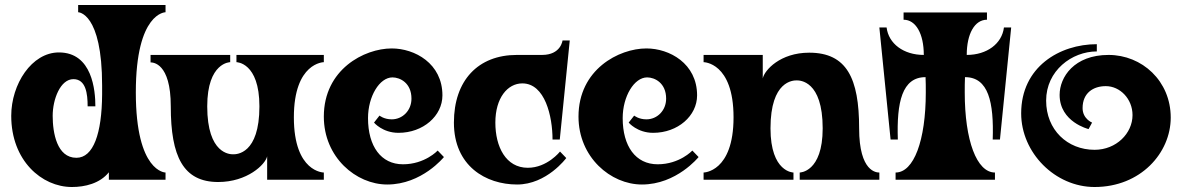

<svg xmlns="http://www.w3.org/2000/svg" viewBox="-20 -720 4734 769"><path d="M643 -29C643 -29 524 -29 524 -350C524 -671 643 -671 643 -671V-700H293V-671C293 -671 389 -671 389 -377V-342C388 -185 354 -88 286 -88C208 -88 191 -188 191 -256C191 -323 222 -403 274 -403C324 -403 331 -345 331 -294H362C362 -357 350 -510 216 -510C107 -510 25 -383 25 -256C25 -77 147 29 268 29C320 29 380 15 416 -30V0H643Z M583 -470C591 -470 664 -470 664 -294C664 -93 714 9 854 9C970 9 1043 -61 1050 -94V0H1277V-29C1277 -29 1157 -29 1157 -250C1157 -470 1277 -471 1277 -471V-500H927V-471C927 -471 1019 -471 1019 -294C1019 -102 927 -102 914 -102C902 -102 810 -102 810 -294C810 -471 902 -471 902 -471V-500H583Z M1277 -253C1277 -90 1406 19 1531 19C1670 19 1758 -91 1758 -91L1733 -117C1733 -117 1682 -62 1594 -62C1506 -62 1454 -134 1454 -247C1454 -334 1500 -410 1552 -410C1582 -410 1628 -388 1628 -325C1628 -277 1592 -242 1549 -242C1518 -242 1500 -257 1500 -257L1478 -229C1478 -229 1512 -188 1576 -188C1675 -188 1752 -256 1752 -338C1752 -466 1641 -526 1549 -526C1439 -526 1277 -442 1277 -253Z M2151 -500H2050C1895 -500 1798 -398 1798 -229C1798 -55 1926 19 2051 19C2170 19 2248 -87 2248 -87L2223 -113C2223 -113 2172 -48 2094 -48C2006 -48 1964 -132 1964 -229C1964 -328 2013 -386 2072 -386C2163 -386 2193 -254 2193 -161H2222L2262 -558H2233C2233 -558 2227 -500 2151 -500Z M2297 -253C2297 -90 2426 19 2551 19C2690 19 2778 -91 2778 -91L2753 -117C2753 -117 2702 -62 2614 -62C2526 -62 2474 -134 2474 -247C2474 -334 2520 -410 2572 -410C2602 -410 2648 -388 2648 -325C2648 -277 2612 -242 2569 -242C2538 -242 2520 -257 2520 -257L2498 -229C2498 -229 2532 -188 2596 -188C2695 -188 2772 -256 2772 -338C2772 -466 2661 -526 2569 -526C2459 -526 2297 -442 2297 -253Z M3502 -29C3492 -29 3421 -30 3421 -206C3421 -407 3371 -509 3221 -509C3105 -509 3042 -439 3035 -406V-500H2798V-471C2798 -471 2918 -471 2918 -250C2918 -30 2798 -29 2798 -29V0H3158V-29C3158 -29 3066 -29 3066 -206C3066 -398 3158 -398 3171 -398C3183 -398 3275 -398 3275 -206C3275 -29 3183 -29 3183 -29V0H3502Z M3547 -161H3576C3571 -311 3593 -411 3687 -411C3688 -392 3688 -372 3688 -350C3688 -157 3640 -29 3567 -29V0H3965V-29C3892 -29 3844 -157 3844 -350C3844 -372 3844 -392 3845 -411C3939 -411 3961 -311 3956 -161H3985L4030 -610H4001C3993 -545 3933 -500 3852 -500C3852 -585 3884 -641 3933 -641V-670H3599V-641C3648 -641 3680 -585 3680 -500C3599 -500 3539 -545 3531 -610H3502Z M4420 -500C4282 -500 4224 -411 4224 -340C4224 -231 4340 -203 4340 -203L4354 -229C4354 -229 4316 -244 4316 -287C4316 -348 4359 -375 4409 -375C4466 -375 4516 -324 4516 -259C4516 -186 4451 -120 4364 -120C4255 -120 4170 -200 4170 -317C4170 -437 4273 -514 4373 -514V-543C4224 -543 4070 -452 4070 -266C4070 -108 4206 29 4364 29C4549 29 4669 -108 4669 -249C4669 -396 4554 -500 4420 -500Z"/></svg>

Font: Ouroboros
Style: Regular
Weight: 400
Designer: Ariel Martín Pérez
Foundry: Velvetyne Type Foundry
Version: Version 2.001;hotconv 1.0.109;makeotfexe 2.5.65596